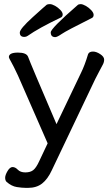

<svg xmlns="http://www.w3.org/2000/svg" viewBox="-20 -741 540 931"><path d="M116 170H106Q87 170 61.5 166Q36 162 12 141Q5 134 5 121Q5 108 16.5 88.5Q28 69 41 69Q54 69 66.5 82Q79 95 103 95Q127 95 141 84Q155 73 169 43L211 -46L67 -375Q45 -422 34 -441Q23 -460 23 -464Q23 -486 67 -486Q108 -486 116 -466Q127 -435 254 -139L372 -386Q391 -424 407 -478Q412 -491 431 -491Q447 -491 466 -478.5Q485 -466 485 -452Q485 -440 479 -428.5Q473 -417 462 -396.5Q451 -376 442 -358L231 85Q211 128 184 149Q157 170 116 170ZM98 -562Q76 -562 76 -583Q76 -601 139 -658Q202 -715 206.5 -718Q211 -721 222 -721Q232 -721 246.5 -713Q261 -705 272.5 -693Q284 -681 284 -671Q284 -659 273 -655Q168 -605 114 -567Q107 -562 98 -562ZM248 -561Q226 -561 226 -584Q226 -603 356 -716Q361 -721 371 -721Q381 -721 396 -712.5Q411 -704 422.5 -691.5Q434 -679 434 -669Q434 -657 424 -653Q302 -592 279.5 -576.5Q257 -561 248 -561Z"/></svg>

Font: LXGW WenKai Lite Medium
Style: Regular
Weight: 500
Designer: LXGW / Fontworks Inc.
Foundry: LXGW / Fontworks Inc.
Version: Version 1.511; March 25, 2025